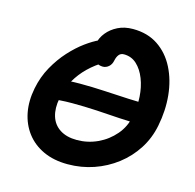

<svg xmlns="http://www.w3.org/2000/svg" viewBox="-105 -819 954 938"><g transform="rotate(15 372.0 -350.5)"><path d="M316 10Q246 10 193 -14.5Q140 -39 107 -82.5Q74 -126 63 -183Q52 -240 65 -306Q77 -367 105.5 -418Q134 -469 170 -508.5Q206 -548 243 -575Q280 -602 310.5 -615.5Q341 -629 357 -629Q374 -629 384.5 -624Q395 -619 404 -602Q417 -576 403.5 -555Q390 -534 364 -518Q320 -492 286 -459Q252 -426 228.5 -385Q205 -344 195 -290Q185 -239 197 -199.5Q209 -160 243 -138Q277 -116 329 -116Q384 -116 433.5 -139Q483 -162 518.5 -203.5Q554 -245 564 -300Q574 -350 571 -399Q568 -448 552 -489Q536 -530 509 -555Q482 -580 444 -580Q428 -580 419 -569Q410 -558 406 -539Q402 -518 388.5 -506.5Q375 -495 359 -495Q339 -495 323 -506.5Q307 -518 299.5 -540.5Q292 -563 298 -596Q304 -626 325 -652Q346 -678 379 -694.5Q412 -711 455 -711Q529 -711 582 -675.5Q635 -640 666 -579Q697 -518 704.5 -442.5Q712 -367 696 -287Q683 -221 648 -166.5Q613 -112 561.5 -72.5Q510 -33 447.5 -11.5Q385 10 316 10ZM611 -271Q560 -269 503.5 -273Q447 -277 385.5 -280.5Q324 -284 261 -284Q198 -284 137 -275L158 -378Q212 -386 273.5 -386Q335 -386 397.5 -382.5Q460 -379 520 -376Q580 -373 631 -374Z"/></g></svg>

Font: Shantell Sans SemiBold
Style: Italic
Weight: 600
Italic angle: -11°
Designer: Stephen Nixon, Anya Danilova, Shantell Martin
Foundry: Arrow Type
Version: Version 1.011;[c5ecc13dd]